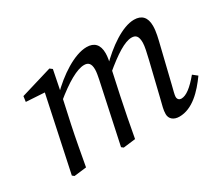

<svg xmlns="http://www.w3.org/2000/svg" viewBox="-97 -687 1018 900"><g transform="rotate(-30 412.0 -237.0)"><path d="M651.9 13.1C723.3 13.1 780.5 -48.1 824.4 -109.2L800.3 -128.3C760.4 -80.4 728.7 -55.6 701.9 -55.6C691 -55.6 682 -62.6 682 -76.5C682 -86.5 688 -107.3 694.9 -135.1L740 -320.2C748 -353.2 756.9 -386.1 756.9 -417.9C756.9 -464.2 734.6 -487.3 693.5 -487.3C629.4 -487.3 545.5 -427.6 479.2 -360.2L474.4 -322C550.7 -386.6 605.4 -420.4 641.2 -420.4C664 -420.4 676 -409.4 676 -373.8C676 -353.9 668.1 -321 660.1 -287.1L617.2 -110.8C607.3 -70.1 601.2 -52.7 601.2 -29.5C601.2 -4.1 620.4 13.1 651.9 13.1ZM153.1 0C166.2 -71 178.2 -140.1 193.2 -210.1L224.2 -352.2L249.2 -477.2L236 -487.3L66.1 -436.2L62 -407L182.2 -399.6L164.3 -414L76.3 -0.1L86.4 8L153.1 0ZM418.5 0C431.5 -71 444.5 -140.1 459.5 -210.1L491.3 -357.5C496.4 -377.7 500.4 -398.8 500.4 -417.9C500.4 -464.2 478.1 -487.3 437 -487.3C369.9 -487.3 280.2 -427.6 212.9 -359.2L208.1 -322.1C287.3 -387.6 346.9 -420.4 384.8 -420.4C406.6 -420.4 419.5 -409.4 419.5 -376.7C419.5 -360.7 415.5 -342.6 412.4 -326.3L342.6 -0.1L352.7 8L418.5 0Z"/></g></svg>

Font: Source Serif Variable
Style: Italic
Weight: 389
Italic angle: -12°
Designer: Frank Grießhammer
Foundry: Adobe Systems Incorporated
Version: Version 3.001;hotconv 1.0.111;makeotfexe 2.5.65597